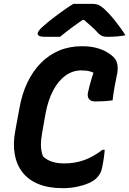

<svg xmlns="http://www.w3.org/2000/svg" viewBox="-20 -961 674 1001"><path d="M307 20Q233 20 180.5 -1.5Q128 -23 97 -63Q66 -103 56.5 -158.5Q47 -214 60 -281L81 -395Q94 -470 122.5 -530Q151 -590 193 -632.5Q235 -675 288.5 -697.5Q342 -720 407 -720Q449 -720 480 -712Q511 -704 533.5 -691.5Q556 -679 571 -664Q583 -653 588 -639Q593 -625 593.5 -611Q594 -597 592 -583Q584 -546 577.5 -509.5Q571 -473 567 -438Q546 -435 523.5 -433.5Q501 -432 478 -432Q455 -432 445 -443.5Q435 -455 438 -476Q442 -495 447 -514Q452 -533 459 -556.5Q466 -580 477 -611L486 -570Q469 -583 450 -588.5Q431 -594 404 -594Q359 -594 321.5 -567Q284 -540 257.5 -490Q231 -440 218 -372L200 -270Q193 -232 193.5 -202.5Q194 -173 204 -146Q222 -128 250 -118.5Q278 -109 316 -109Q370 -109 418 -126Q466 -143 514 -180H526Q525 -170 524 -159.5Q523 -149 521.5 -138.5Q520 -128 518 -117Q516 -106 514 -95Q510 -72 502.5 -58Q495 -44 483 -32Q468 -17 441 -5.5Q414 6 380 13Q346 20 307 20ZM363 -941Q375 -941 393 -941Q411 -941 429 -941Q447 -941 459 -941Q478 -941 490.5 -936.5Q503 -932 522 -916Q533 -906 547.5 -890.5Q562 -875 576.5 -857Q591 -839 606 -818.5Q621 -798 634 -777Q613 -773 588.5 -771Q564 -769 540 -769Q523 -769 513 -773Q503 -777 493 -787Q479 -803 457 -823Q435 -843 398 -875L449 -857Q434 -857 416.5 -857Q399 -857 383 -857L439 -876Q389 -843 353.5 -816.5Q318 -790 293 -769H219Q202 -769 192.5 -771Q183 -773 179.5 -777.5Q176 -782 176 -787Q178 -794 183.5 -802Q189 -810 206 -825Q222 -839 241 -854.5Q260 -870 281.5 -885.5Q303 -901 323.5 -915.5Q344 -930 363 -941Z"/></svg>

Font: Rec Mono Semicasual
Style: Bold Italic
Weight: 700
Italic angle: -10°
Version: Version 1.085; ttfautohint (v1.8.4.7-5d5b)